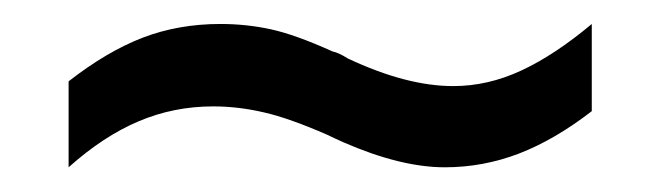

<svg xmlns="http://www.w3.org/2000/svg" viewBox="-20 -336 540 157"><path d="M463.9 -316.4V-245.1Q433.6 -221.7 404.3 -210.4Q375 -199.2 343.8 -199.2Q307.6 -199.2 260.7 -219.7Q252 -223.6 248 -225.6Q216.8 -239.3 195.8 -244.1Q174.8 -249 154.3 -249Q122.1 -249 93.3 -236.8Q64.5 -224.6 36.1 -199.2V-269.5Q67.4 -293.9 96.7 -305.2Q126 -316.4 160.2 -316.4Q181.6 -316.4 201.7 -312Q221.7 -307.6 252 -293.9Q256.8 -293 264.6 -288.1Q312.5 -265.6 350.6 -265.6Q378.9 -265.6 406.2 -278.3Q433.6 -291 463.9 -316.4Z"/></svg>

Font: BabelStone Coelbren y Beirdd
Style: Regular
Weight: 400
Designer: Andrew West
Foundry: BabelStone
Version: Version 1.00;September 27, 2022